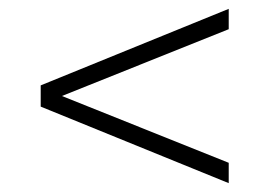

<svg xmlns="http://www.w3.org/2000/svg" viewBox="-20 -567 609 434"><path d="M497 -501 120 -350 497 -199V-153L72 -326V-374L497 -547Z"/></svg>

Font: Montserrat Alternates Light
Style: Regular
Weight: 300
Designer: Julieta Ulanovsky
Foundry: Julieta Ulanovsky
Version: Version 7.200